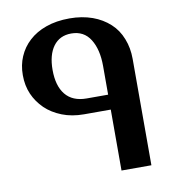

<svg xmlns="http://www.w3.org/2000/svg" viewBox="-71 -659 649 723"><g transform="rotate(-10 253.5 -297.0)"><path d="M32.2 -416Q32.2 -454.6 45.9 -486.3Q60.1 -519.5 86.4 -543.5Q113.3 -568.4 151.9 -582Q191.4 -596.2 242.2 -596.2Q290 -596.2 329.6 -582Q367.2 -568.4 395 -543Q421.9 -518.6 436 -482.4Q450.2 -446.8 450.2 -404.8V2H335.9V-231H233.9Q187.5 -231 150.4 -245.6Q112.3 -260.7 86.9 -285.2Q60.5 -311 46.4 -343.3Q32.2 -376 32.2 -416ZM335.9 -397.9Q335.9 -460.9 311.5 -500Q287.1 -539.1 238.8 -539.1Q194.3 -539.1 169.9 -505.9Q146 -473.1 146 -416Q146 -355 172.9 -321.8Q200.2 -288.1 253.9 -288.1H335.9Z"/></g></svg>

Font: SimahzazaarabicW05-Medium
Style: Regular
Weight: 500
Designer: Ahmed zaza
Foundry: Ahmed zaza
Version: Version 1.001